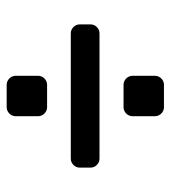

<svg xmlns="http://www.w3.org/2000/svg" viewBox="12 -588 511 575"><g transform="rotate(90 267.5 -300.5)"><path d="M328 -509V-442Q328 -431 320 -423Q312 -415 301 -415H234Q223 -415 215 -423Q207 -431 207 -442V-509Q207 -520 215 -528Q223 -536 234 -536H301Q312 -536 320 -528Q328 -520 328 -509ZM53 -284V-316Q53 -327 61 -335Q69 -343 80 -343H455Q466 -343 474 -335Q482 -327 482 -316V-284Q482 -273 474 -265Q466 -257 455 -257H80Q69 -257 61 -265Q53 -273 53 -284ZM328 -159V-92Q328 -81 320 -73Q312 -65 301 -65H234Q223 -65 215 -73Q207 -81 207 -92V-159Q207 -170 215 -178Q223 -186 234 -186H301Q312 -186 320 -178Q328 -170 328 -159Z"/></g></svg>

Font: Rubik
Style: Regular
Weight: 400
Designer: Hubert & Fischer
Foundry: Hubert & Fischer
Version: Version 1.100